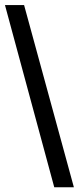

<svg xmlns="http://www.w3.org/2000/svg" viewBox="-20 -745 318 774"><path d="M198.7 9.8 0 -724.6H77.1L277.8 9.8Z"/></svg>

Font: TypoPRO Liberation Sans
Style: Regular
Weight: 400
Designer: Steve Matteson
Foundry: Ascender Corporation
Version: Version 2.00.1